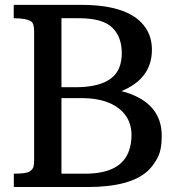

<svg xmlns="http://www.w3.org/2000/svg" viewBox="-20 -752 706 772"><path d="M468.3 -385.7Q630.4 -343.3 630.4 -205.6Q630.4 -148.4 613 -116.5Q595.7 -84.5 574.2 -64.9Q503.9 0 332 0H35.6V-53.7Q86.9 -53.7 99.6 -62.7Q112.3 -71.8 114.7 -82Q117.2 -92.3 117.2 -106.9V-625.5Q117.2 -657.2 106.4 -665Q86.9 -678.7 35.2 -678.7V-732.4H307.1Q504.9 -732.4 566.4 -638.7Q590.8 -601.6 590.8 -552.2Q590.8 -436 468.3 -385.7ZM293.5 -401.4Q430.2 -404.3 460 -481.4Q469.7 -506.8 469.7 -538.1Q469.7 -604 430.9 -641.4Q392.1 -678.7 297.9 -678.7H227.1V-401.4ZM322.8 -53.7Q468.3 -53.7 499.5 -148.4Q508.8 -176.3 508.8 -209Q508.8 -276.4 457.8 -315.9Q406.7 -355.5 317.9 -357.4Q307.6 -357.4 296.9 -357.4Q286.1 -357.4 274.9 -357.4H227.1V-53.7Z"/></svg>

Font: Arbutus Slab
Style: Regular
Weight: 400
Designer: Karolina Lach
Foundry: Karolina Lach
Version: Version 1.001; ttfautohint (v0.92) -l 10 -r 16 -G 200 -x 7 -